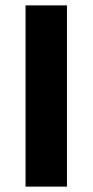

<svg xmlns="http://www.w3.org/2000/svg" viewBox="-20 -694 344 714"><path d="M229 0H75V-674H229Z"/></svg>

Font: Hind Mysuru
Style: Bold
Weight: 700
Designer: Manushi Parikh, Hitesh Malaviya
Foundry: Indian Type Foundry
Version: Version 0.703;PS 1.0;hotconv 1.0.86;makeotf.lib2.5.63406